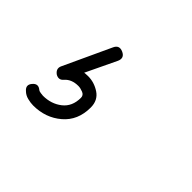

<svg xmlns="http://www.w3.org/2000/svg" viewBox="-58 -72 264 264"><g transform="rotate(45 73.5 60.0)"><path d="M43 -4Q47 -13 56 -9Q65 -5 61 4Q53 21 44.5 38.5Q36 56 28 73Q25 80 16 75Q7 69 13 63Q25 48 47 48Q59 48 69.5 55Q80 62 80 76Q80 101 63 115.5Q46 130 22 130Q17 130 11 128.5Q5 127 1 123Q-6 117 0 110Q6 103 13 109Q14 110 17.5 110.5Q21 111 22 111Q38 111 49.5 102Q61 93 61 76Q61 71 56 69Q51 67 47 67Q34 67 27 75Q22 81 15 77Q8 72 11 65Q19 48 27 30.5Q35 13 43 -4Q43 -4 43 -4Q43 -4 43 -4Z"/></g></svg>

Font: FRB American Cursive Guidelines Arrows Extralight
Style: Italic
Weight: 200
Italic angle: -25°
Version: Version 2.0;Modular Font Editor K font №1